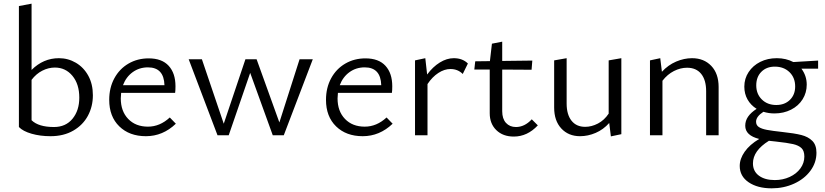

<svg xmlns="http://www.w3.org/2000/svg" viewBox="-20 -737 4496 1046"><path d="M486 -218Q486 -157 459 -106.5Q432 -56 379.5 -25.5Q327 5 255 5Q199 5 152 -8.5Q105 -22 83 -45V-704L152 -717V-356Q216 -420 301 -420Q351 -420 393.5 -395Q436 -370 461 -324.5Q486 -279 486 -218ZM412 -205Q412 -279 374.5 -324Q337 -369 279 -369Q244 -369 210.5 -352Q177 -335 152 -302V-82Q190 -45 274 -45Q338 -45 375 -90Q412 -135 412 -205Z M938 -63Q867 5 775 5Q685 5 630 -48.5Q575 -102 575 -193Q575 -259 603 -310.5Q631 -362 680 -390.5Q729 -419 790 -419Q862 -419 899 -378.5Q936 -338 936 -267Q936 -243 934 -231H640Q638 -211 638 -201Q638 -131 678.5 -89Q719 -47 786 -47Q851 -47 905 -97ZM650 -273H876Q873 -370 786 -370Q739 -370 703 -344Q667 -318 650 -273Z M1684 -414 1526 0H1466L1343 -340L1226 0H1165L1008 -414H1080L1199 -63L1317 -414H1378L1502 -70L1612 -414Z M2119 -63Q2048 5 1956 5Q1866 5 1811 -48.5Q1756 -102 1756 -193Q1756 -259 1784 -310.5Q1812 -362 1861 -390.5Q1910 -419 1971 -419Q2043 -419 2080 -378.5Q2117 -338 2117 -267Q2117 -243 2115 -231H1821Q1819 -211 1819 -201Q1819 -131 1859.5 -89Q1900 -47 1967 -47Q2032 -47 2086 -97ZM1831 -273H2057Q2054 -370 1967 -370Q1920 -370 1884 -344Q1848 -318 1831 -273Z M2529 -391 2501 -334Q2474 -361 2434 -361Q2401 -361 2368 -339.5Q2335 -318 2309 -279V0H2241V-408L2297 -420L2307 -331Q2338 -373 2376 -396.5Q2414 -420 2452 -420Q2500 -420 2529 -391Z M2910 -54Q2853 7 2779 7Q2720 7 2684 -28Q2648 -63 2648 -120V-358H2564L2569 -403L2649 -404L2660 -499L2716 -510V-405L2880 -407L2876 -357L2716 -358V-131Q2716 -90 2736.5 -67.5Q2757 -45 2791 -45Q2838 -45 2877 -87Z M3365 -420V-6L3308 6L3299 -67Q3267 -31 3225 -13Q3183 5 3140 5Q3077 5 3038 -37Q2999 -79 2999 -151V-408L3067 -420V-173Q3067 -113 3093.5 -79.5Q3120 -46 3168 -46Q3203 -46 3237.5 -64Q3272 -82 3296 -118V-408Z M3895 -263V0H3827V-240Q3827 -301 3800 -334.5Q3773 -368 3723 -368Q3687 -368 3651.5 -350Q3616 -332 3589 -297V0H3521V-408L3577 -420L3586 -346Q3620 -383 3663.5 -401.5Q3707 -420 3750 -420Q3815 -420 3855 -378Q3895 -336 3895 -263Z M4437 -363H4346Q4375 -324 4375 -276Q4375 -232 4352.5 -196Q4330 -160 4289.5 -139.5Q4249 -119 4199 -119Q4168 -119 4139 -128Q4099 -102 4099 -74Q4099 -55 4114 -45Q4129 -35 4158 -29.5Q4187 -24 4242 -18Q4308 -11 4345.5 -1.5Q4383 8 4405.5 30.5Q4428 53 4428 95Q4428 149 4395 193.5Q4362 238 4306 263.5Q4250 289 4184 289Q4107 289 4058.5 256Q4010 223 4010 167Q4010 128 4037 89.5Q4064 51 4116 20Q4040 1 4040 -52Q4040 -79 4055.5 -101.5Q4071 -124 4102 -144Q4070 -164 4052.5 -195Q4035 -226 4035 -265Q4035 -309 4058.5 -344.5Q4082 -380 4122 -400Q4162 -420 4212 -420Q4262 -420 4302 -399L4437 -407ZM4312 -266Q4312 -314 4281 -344Q4250 -374 4201 -374Q4156 -374 4128 -346Q4100 -318 4100 -272Q4100 -225 4130.5 -195Q4161 -165 4209 -165Q4255 -165 4283.5 -193Q4312 -221 4312 -266ZM4206 34Q4182 32 4169 30Q4082 84 4082 153Q4082 196 4114.5 220Q4147 244 4201 244Q4245 244 4282 227Q4319 210 4340.5 180.5Q4362 151 4362 116Q4362 85 4346.5 70Q4331 55 4300.5 48Q4270 41 4206 34Z"/></svg>

Font: Ysabeau
Style: Regular
Weight: 400
Designer: Christian Thalmann (Catharsis Fonts)
Version: Version 0.003